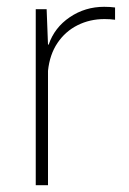

<svg xmlns="http://www.w3.org/2000/svg" viewBox="-20 -544 380 564"><path d="M85 0V-517H117L121 -413H123Q140 -463 185 -493.5Q230 -524 286 -524Q295 -524 303 -523.5Q311 -523 318 -522V-486Q311 -487 303 -487.5Q295 -488 287 -488Q244 -488 208 -470Q172 -452 149 -418Q126 -384 121 -336V0Z"/></svg>

Font: Mona Sans ExtraLight
Style: Regular
Weight: 200
Designer: Deni Anggara
Foundry: GitHub
Version: Version 2.000